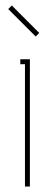

<svg xmlns="http://www.w3.org/2000/svg" viewBox="-20 -680 200 700"><path d="M110 -547 123 -560 23 -660 10 -647ZM71 -446V0H89V-464H54V-446Z"/></svg>

Font: Rawengulk
Style: Light
Weight: 300
Version: Version 0.9